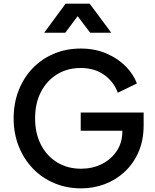

<svg xmlns="http://www.w3.org/2000/svg" viewBox="-20 -1024 853 1056"><path d="M426 12Q494 12 555.5 -11Q617 -34 665.5 -79Q714 -124 742 -188.5Q770 -253 770 -335V-405H424V-305H653V-302Q653 -240 622 -193.5Q591 -147 539.5 -121.5Q488 -96 426 -96Q352 -96 295 -130.5Q238 -165 205.5 -227.5Q173 -290 173 -373Q173 -456 205 -518Q237 -580 293.5 -615Q350 -650 424 -650Q499 -650 552 -613Q605 -576 628 -514L733 -565Q714 -616 671 -659.5Q628 -703 565 -730Q502 -757 424 -757Q344 -757 276.5 -728.5Q209 -700 159.5 -648.5Q110 -597 82.5 -526.5Q55 -456 55 -373Q55 -290 83 -219.5Q111 -149 161 -97Q211 -45 279 -16.5Q347 12 426 12ZM223 -844H339L407 -935L476 -844H592L473 -1004H341Z"/></svg>

Font: Custom Plus Jakarta Sans SemiBold
Style: Regular
Weight: 600
Designer: Gumpita Rahayu & FullSphere
Foundry: Tokotype & FullSphere
Version: Version 1.001;hotconv 1.0.117;makeotfexe 2.5.65602